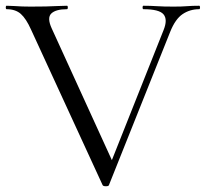

<svg xmlns="http://www.w3.org/2000/svg" viewBox="-24 -645 716 668"><path d="M669 -625Q672 -625 672 -619Q672 -613 669 -613Q637 -613 611.5 -596Q586 -579 568 -534L355 -1Q354 3 344.5 3Q335 3 333 -1L84 -542Q67 -580 48.5 -596.5Q30 -613 -1 -613Q-4 -613 -4 -619Q-4 -625 -1 -625Q13 -625 26 -624Q39 -623 53 -622.5Q67 -622 82 -622Q112 -622 135 -622.5Q158 -623 176 -624Q194 -625 209 -625Q212 -625 212 -619Q212 -613 209 -613Q170 -613 154.5 -598Q139 -583 156 -546L372 -73L341 -27L545 -540Q560 -577 545 -595Q530 -613 475 -613Q472 -613 472 -619Q472 -625 475 -625Q500 -625 522 -623.5Q544 -622 580 -622Q609 -622 626.5 -623.5Q644 -625 669 -625Z"/></svg>

Font: Cormorant Garamond Light
Style: Regular
Weight: 400
Version: Version 4.001